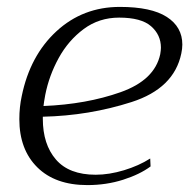

<svg xmlns="http://www.w3.org/2000/svg" viewBox="-20 -526 548 556"><path d="M508 -397Q508 -385 505 -371Q484 -270 361 -230.5Q238 -191 104 -188V-182Q104 -108 142 -64Q180 -20 257 -20Q296 -20 339 -33Q382 -46 415 -67L416 -44Q385 -21 336.5 -5.5Q288 10 233 10Q140 10 88 -41.5Q36 -93 36 -181Q36 -216 43 -248Q67 -365 143.5 -435.5Q220 -506 327 -506Q418 -506 463 -477Q508 -448 508 -397ZM446 -388Q446 -425 417.5 -450Q389 -475 325 -475Q267 -475 222.5 -442Q178 -409 150 -358Q122 -307 111 -251Q107 -229 106 -219Q230 -224 329 -259Q428 -294 444 -369Q446 -381 446 -388Z"/></svg>

Font: Trirong Light
Style: Italic
Weight: 300
Italic angle: -12°
Designer: Katatrad Team
Foundry: CadsonDemak
Version: Version 1.001